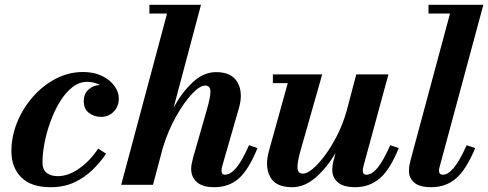

<svg xmlns="http://www.w3.org/2000/svg" viewBox="-20 -770 2034 800"><path d="M422 -129.5Q398.5 -94.5 365.8 -62.5Q333 -30.5 289.8 -10.2Q246.5 10 191 10Q109.5 10 68.5 -31.2Q27.5 -72.5 27.5 -140Q27.5 -201 51.2 -259.8Q75 -318.5 116.5 -366Q158 -413.5 212 -441.8Q266 -470 326.5 -470Q371.5 -470 404.8 -453.8Q438 -437.5 456.5 -412.2Q475 -387 475 -360Q475 -326 453.5 -304.5Q432 -283 401 -283Q373 -283 351 -299.2Q329 -315.5 329 -349Q329 -379 349.2 -397.2Q369.5 -415.5 396 -415.5H397.5Q371.5 -429 343 -429Q309.5 -429 280.8 -406Q252 -383 229.2 -345.5Q206.5 -308 190.2 -263.2Q174 -218.5 165.5 -174Q157 -129.5 157 -94Q157 -62.5 175 -49.2Q193 -36 220.5 -36Q265.5 -36 311.2 -68.8Q357 -101.5 389 -151Z M840.5 -308Q857.5 -366.5 856.8 -390Q856 -413.5 834.5 -413.5Q813 -413.5 780 -378.8Q747 -344 713.8 -285Q680.5 -226 658.5 -154.5L617.5 0H485L676 -713.5H602.5V-750H817.5L703.5 -322Q738 -385 783 -427.2Q828 -469.5 880.5 -469.5Q945.5 -469.5 969.8 -426.5Q994 -383.5 975.5 -319.5L906 -78Q903 -67.5 903 -59.5Q903 -42 917.5 -42Q939.5 -42 964 -70.2Q988.5 -98.5 1017.5 -165L1053 -153Q1016 -62.5 974.8 -26.2Q933.5 10 872.5 10Q824 10 800.2 -11.2Q776.5 -32.5 776.5 -66.5Q776.5 -76.5 779 -89.2Q781.5 -102 785 -114.5Z M1322.5 -460 1235 -152.5Q1218 -94 1219.5 -70.2Q1221 -46.5 1242.5 -46.5Q1259 -46.5 1283 -66.5Q1307 -86.5 1333.5 -122Q1360 -157.5 1384 -204.2Q1408 -251 1423.5 -305L1464.5 -460H1598.5L1494.5 -78Q1491.5 -66.5 1491.5 -59Q1491.5 -42 1507 -42Q1529 -42 1552.8 -70.2Q1576.5 -98.5 1606 -165L1641.5 -153Q1605 -63 1562 -26.5Q1519 10 1459.5 10Q1411 10 1387.8 -10.2Q1364.5 -30.5 1364.5 -62.5Q1364.5 -80.5 1369 -97.5L1378 -132Q1342 -71.5 1295.8 -30.8Q1249.5 10 1197 10Q1128.5 10 1105.5 -33.2Q1082.5 -76.5 1100.5 -141L1179 -423.5H1117V-460Z M1960 -153Q1922.5 -63 1880 -26.5Q1837.5 10 1777 10Q1728.5 10 1706.2 -9Q1684 -28 1684 -58Q1684 -72 1686 -81.8Q1688 -91.5 1690 -100L1855 -713.5H1765.5V-750H1994L1812.5 -77.5Q1811 -73 1810 -68.2Q1809 -63.5 1809 -59.5Q1809 -42 1825.5 -42Q1846.5 -42 1870.5 -70.2Q1894.5 -98.5 1924.5 -165Z"/></svg>

Font: Bodoni* 06pt
Style: Bold Italic
Weight: 700
Italic angle: -13°
Version: Version 2.3